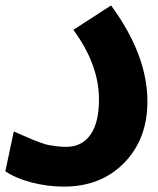

<svg xmlns="http://www.w3.org/2000/svg" viewBox="-58 -465 586 714"><path d="M-38.1 171.9 -6.8 23.9Q4.9 28.8 31 40.3Q57.1 51.8 65.7 55.2Q74.2 58.6 93.5 65.7Q112.8 72.8 124.3 74.7Q135.7 76.7 152.8 78.9Q169.9 81.1 188 81.1Q246.6 81.1 278.3 36.1Q310.1 -8.8 310.1 -95.2Q310.1 -224.6 214.8 -354L355 -444.8Q490.2 -260.7 490.2 -87.9Q490.2 52.2 403.8 140.6Q317.4 229 179.2 229Q119.1 229 59.8 213.6Q0.5 198.2 -38.1 171.9Z"/></svg>

Font: LT Superior Black
Style: Regular
Weight: 900
Designer: Daniel Lyons
Foundry: LyonsType
Version: Version 2.005